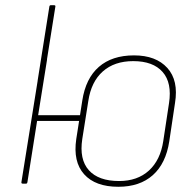

<svg xmlns="http://www.w3.org/2000/svg" viewBox="-20 -703 742 735"><path d="M124 -394 169 -678Q170 -683 174 -683H187Q193 -683 192 -678L147 -395ZM433 12Q345 12 302 -36Q259 -84 272 -171L295 -318Q308 -403 358.5 -447Q409 -491 493 -491Q577 -491 620.5 -443Q664 -395 650 -309L628 -162Q615 -77 565 -32.5Q515 12 433 12ZM67 0Q61 0 62 -6L137 -474Q138 -479 142 -479H155Q161 -479 160 -474L126 -262H297L293 -240H122L85 -6Q84 0 80 0ZM436 -10Q506 -10 550 -50Q594 -90 605 -163L627 -308Q639 -386 602.5 -427.5Q566 -469 490 -469Q418 -469 373.5 -429.5Q329 -390 318 -316L295 -171Q283 -93 320 -51.5Q357 -10 436 -10Z"/></svg>

Font: Sofia Sans Thin
Style: Italic
Weight: 250
Italic angle: -9°
Version: Version 4.100-B